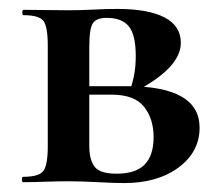

<svg xmlns="http://www.w3.org/2000/svg" viewBox="-20 -408 495 430"><path d="M135 -385Q159 -385 188.5 -386.5Q218 -388 243 -388Q312 -388 348.5 -369Q385 -350 385 -312Q385 -257 285 -204L273 -212Q278 -226 281 -243.5Q284 -261 284 -283Q284 -330 268.5 -349Q253 -368 219 -368Q196 -368 188 -356Q180 -344 180 -303V-81Q180 -50 192 -34.5Q204 -19 241 -19Q284 -19 304 -39.5Q324 -60 324 -101Q324 -142 302.5 -169Q281 -196 230 -196H139L138 -215H265Q427 -215 427 -122Q427 -68 380 -33Q333 2 258 2Q236 2 199.5 0Q163 -2 135 -2Q107 -2 80.5 -1Q54 0 32 0Q29 0 29 -6Q29 -12 32 -12Q67 -12 77 -25Q87 -38 87 -81V-305Q87 -349 77 -361.5Q67 -374 33 -374Q30 -374 30 -380Q30 -386 33 -386Q54 -386 80.5 -385.5Q107 -385 135 -385Z"/></svg>

Font: Cormorant Garamond Light
Style: Regular
Weight: 300
Designer: Christian Thalmann (Catharsis Fonts)
Foundry: Catharsis Fonts
Version: Version 4.001